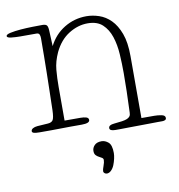

<svg xmlns="http://www.w3.org/2000/svg" viewBox="-80 -525 744 797"><g transform="rotate(-10 292.0 -126.0)"><path d="M488 1H542Q557 1 572.5 4Q588 7 588 18Q588 24 583 26.5Q578 29 571 29Q568 29 553 29Q538 29 517 29.5Q496 30 472 30Q448 30 427 30.5Q406 31 391 31Q376 31 373 31Q349 31 349 19Q349 6 372 4Q393 2 406.5 0Q420 -2 428 -5.5Q436 -9 440 -14.5Q444 -20 444 -30Q446 -75 447 -119.5Q448 -164 448 -196Q448 -235 445.5 -275.5Q443 -316 432 -349.5Q421 -383 398.5 -404Q376 -425 336 -425Q295 -425 256.5 -401Q218 -377 195 -329Q178 -292 175 -257.5Q172 -223 172 -186V-44H239Q253 -44 263 -41Q273 -38 273 -29Q273 -15 239 -15Q236 -15 223 -15Q210 -15 191.5 -15Q173 -15 151.5 -14.5Q130 -14 111 -14Q92 -14 78 -14Q64 -14 61 -14Q44 -14 37 -16.5Q30 -19 30 -24Q30 -31 37.5 -35.5Q45 -40 57 -41L102 -44Q117 -45 123 -54Q129 -63 130 -95Q131 -142 132 -179.5Q133 -217 133.5 -252Q134 -287 134.5 -322Q135 -357 135 -398Q135 -408 132 -414Q129 -420 120 -420H51Q33 -420 14.5 -422Q-4 -424 -4 -431Q-4 -438 14.5 -442Q33 -446 58 -448Q83 -450 109 -450.5Q135 -451 150 -451Q162 -451 167.5 -446.5Q173 -442 174 -425L177 -357Q200 -403 242.5 -429Q285 -455 336 -455Q362 -455 389 -446Q416 -437 438 -415Q460 -393 474 -355.5Q488 -318 488 -260ZM268 101Q268 88 278 77.5Q288 67 308 67Q323 67 336.5 78.5Q350 90 350 124Q350 134 347 147.5Q344 161 339 173.5Q334 186 325.5 194.5Q317 203 307 203Q302 203 297.5 199.5Q293 196 293 191Q293 184 298.5 169.5Q304 155 304 145Q304 139 298.5 135.5Q293 132 286 128.5Q279 125 273.5 119Q268 113 268 101Z"/></g></svg>

Font: Life Savers
Style: Regular
Weight: 400
Designer: Pablo Impallari, Rodrigo Fuenzalida, Brenda Gallo
Foundry: Pablo Impallari, Rodrigo Fuenzalida, Brenda Gallo
Version: Version 3.001; ttfautohint (v0.95) -l 8 -r 50 -G 200 -x 14 -